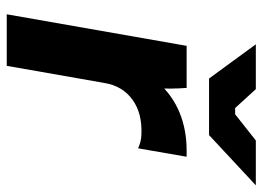

<svg xmlns="http://www.w3.org/2000/svg" viewBox="-122 -638 760 555"><g transform="rotate(90 257.5 -360.0)"><path d="M112 -520H233.6Q235.4 -498.6 235.6 -472.4Q235.8 -446.2 234 -427L218.8 -438.4Q255.6 -479.4 305.3 -499.7Q355 -520 415 -520H432.6L408.2 -379.6Q389.2 -388.6 369.6 -389.2Q307.6 -392.2 268 -363.7Q228.4 -335.2 219.6 -283.8L169.8 0H20.8ZM107.6 -720H237.2L291.8 -660.2H309.8L385.6 -720H515.2L370 -584.8H206.4Z"/></g></svg>

Font: Fixel Italic Variable 20240409 Display Thin
Style: Italic
Weight: 100
Italic angle: -10°
Designer: AlfaBravo + MacPaw
Foundry: Kyrylo Tkachov, Marchela Mozhyna, Serhii Makarenko, Maria Weinstein, Zakhar Kryvoshyya
Version: Version 1.211;Glyphs 3.2 (3225)